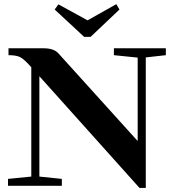

<svg xmlns="http://www.w3.org/2000/svg" viewBox="-20 -896 835 926"><path d="M385.7 -718.3 243.7 -850.1 261.7 -875 402.3 -797.9 541 -876 556.2 -850.1 417 -718.3ZM18.6 0V-33.2L130.9 -44.4V-571.8Q96.2 -610.8 77.4 -620.4Q58.6 -629.9 21 -629.9V-663.1H190.4Q239.3 -663.1 261.2 -639.2L644 -215.8V-618.2L529.3 -629.9V-663.1H779.8V-629.9L683.1 -619.1V10.3H652.8L169.9 -528.3V-44.4L278.3 -33.2V0Z"/></svg>

Font: Elstob 10pt
Style: Bold
Weight: 700
Designer: Peter S. Baker
Version: Version 1.015